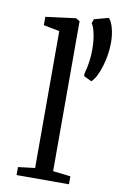

<svg xmlns="http://www.w3.org/2000/svg" viewBox="-92 -873 577 924"><g transform="rotate(10 197.0 -411.0)"><path d="M57 0ZM139 -49V-718L61 -733V-774L208 -793L227 -782V-49L313 -39V0H57V-39ZM294 -537Q311 -597 311 -657Q311 -699 303.5 -735Q296 -771 286 -782L293 -803L363 -822Q377 -808 385.5 -775.5Q394 -743 394 -707Q394 -648 376 -589Q358 -530 333 -507L295 -525Z"/></g></svg>

Font: Grenzecho Serif
Style: Serif-Regular
Weight: 400
Designer: Dan Reynolds
Foundry: Dan Reynolds
Version: Version 1.001; ttfautohint (v1.1) -l 5 -r 5 -G 72 -x 0 -D la